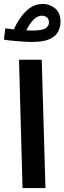

<svg xmlns="http://www.w3.org/2000/svg" viewBox="-33 -960 329 980"><path d="M130 -746Q109 -746 80.5 -748Q52 -750 26 -752.5Q0 -755 -13 -758L-6 -815Q2 -814 13.5 -813Q25 -812 38 -810Q51 -840 71.5 -869.5Q92 -899 120 -919.5Q148 -940 185 -940Q221 -940 248.5 -917Q276 -894 276 -849Q276 -823 264 -799Q252 -775 220.5 -760.5Q189 -746 130 -746ZM181 -880Q139 -880 101 -805Q117 -804 130 -804Q183 -804 200 -816Q217 -828 217 -845Q217 -863 206 -871.5Q195 -880 181 -880ZM82 0 64 -655H180L199 0Z"/></svg>

Font: Noto Sans Arabic UI SmCn SmBd
Style: Regular
Weight: 600
Width: 4
Designer: Monotype Design Team, Nadine Chahine and Nizar Qandah
Foundry: Monotype Imaging Inc.
Version: Version 2.010; ttfautohint (v1.8.4.7-5d5b)